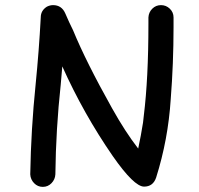

<svg xmlns="http://www.w3.org/2000/svg" viewBox="-20 -722 777 749"><path d="M147 7Q127 7 113 -7.5Q99 -22 98 -42Q101 -218 119 -393Q132 -523 139 -654Q139 -681 163 -696Q175 -702 187 -702Q221 -702 235 -669Q249 -636 265 -604Q316 -480 417 -300Q469 -207 518 -144Q518 -143 519 -143V-142Q530 -193 538 -244L541 -271Q559 -416 559 -629V-654Q560 -674 574 -688Q588 -702 608 -702Q628 -702 642.5 -688Q657 -674 657 -654V-616Q657 -475 646 -335Q636 -178 589 -29Q577 6 542 6Q503 6 420 -113Q306 -278 223 -463L217 -393Q198 -218 196 -42Q195 -22 181 -7.5Q167 7 147 7Z"/></svg>

Font: Bad Comic
Style: Regular
Weight: 400
Designer: GGBotNet
Foundry: f0n7
Version: 0.9